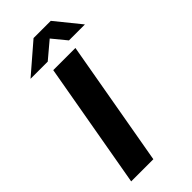

<svg xmlns="http://www.w3.org/2000/svg" viewBox="-273 -931 986 986"><g transform="rotate(-45 220.0 -437.5)"><path d="M38 0 159 -687H320L199 0ZM45 -738 204 -875H329L440 -738H324L236 -845H297L170 -738Z"/></g></svg>

Font: Archivo SemiExpanded
Style: Bold Italic
Weight: 700
Width: 6
Italic angle: -10°
Designer: Hector Gatti
Foundry: Omnibus-Type
Version: Version 2.001